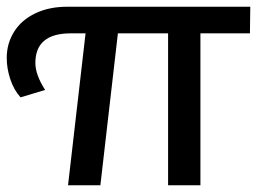

<svg xmlns="http://www.w3.org/2000/svg" viewBox="-28 -550 772 570"><path d="M714 -451 715 -530H171C135.7 -530 104.3 -523.5 77 -510.5C49.7 -497.5 28.7 -479.3 14 -456C-0.7 -432.7 -8 -406.7 -8 -378C-8 -357.3 -4.5 -336.3 2.5 -315C9.5 -293.7 19.7 -275.7 33 -261L106 -283C86.7 -313 77 -339.7 77 -363C77 -421.7 112 -451 182 -451H226L174 0H270L322 -451H471V0H567V-451Z"/></svg>

Font: ICO Headline
Style: Regular
Weight: 500
Designer: Julieta Ulanovsky
Foundry: Julieta Ulanovsky
Version: Version 7.200